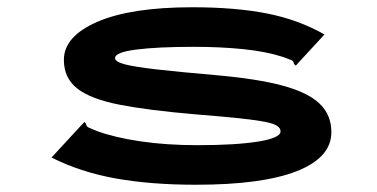

<svg xmlns="http://www.w3.org/2000/svg" viewBox="-20 -499 1040 529"><path d="M520 10Q395 10 298 -7.5Q201 -25 122 -65L205 -155L213 -163L217 -158Q218 -150 224.5 -147.5Q231 -145 247 -138Q296 -120 367.5 -109.5Q439 -99 524 -99Q630 -99 691.5 -109Q753 -119 753 -137Q753 -145 744.5 -151.5Q736 -158 711.5 -163Q687 -168 640.5 -173Q594 -178 518 -184Q389 -195 309.5 -210.5Q230 -226 193 -255Q156 -284 156 -334Q156 -399 248.5 -439Q341 -479 510 -479Q628 -479 715 -462Q802 -445 874 -404L802 -326L795 -318L790 -323Q789 -331 782.5 -333.5Q776 -336 760 -342Q714 -357 651 -363.5Q588 -370 514 -370Q415 -370 356 -362.5Q297 -355 297 -339Q297 -329 323 -322Q349 -315 409.5 -308Q470 -301 574 -292Q689 -282 759 -263Q829 -244 861 -213Q893 -182 893 -135Q893 -65 798 -27.5Q703 10 520 10Z"/></svg>

Font: Inconsolata UltraExpanded ExtraBold
Style: Regular
Weight: 800
Width: 9
Monospace: yes
Designer: Raph Levien, Cyreal, Brenton Simpson
Foundry: Raph Levien, Cyreal, Google
Version: Version 3.001; ttfautohint (v1.8.2.53-6de2)